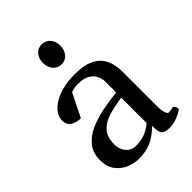

<svg xmlns="http://www.w3.org/2000/svg" viewBox="-209 -809 921 921"><g transform="rotate(-45 252.0 -348.5)"><path d="M47.4 -118.7Q47.4 -167 73 -198.5Q98.6 -230 140.6 -248.8Q182.6 -267.6 232.9 -277.6Q283.2 -287.6 332 -292.5V-367.7Q332 -385.7 323 -405Q314 -424.3 292.2 -437.7Q270.5 -451.2 231.4 -451.2Q210.4 -451.2 200.2 -448.5Q189.9 -445.8 183.6 -442.9L125 -324.7Q97.7 -324.7 75.4 -337.2Q53.2 -349.6 53.2 -381.3Q53.2 -403.3 67.1 -423.6Q81.1 -443.8 107.2 -460Q133.3 -476.1 170.2 -485.6Q207 -495.1 252.9 -495.1Q308.1 -495.1 342 -481.4Q376 -467.8 393.8 -444.8Q411.6 -421.9 418 -393.8Q424.3 -365.7 424.3 -336.4V-98.1Q424.3 -79.1 429.7 -62.5Q435.1 -45.9 442.9 -45.9Q449.7 -45.9 454.8 -46.6Q460 -47.4 468.8 -49.8Q477.1 -52.2 482.7 -44.2Q488.3 -36.1 488.3 -28.8Q488.3 -23.4 485.4 -21Q472.7 -11.7 447.3 -1.2Q421.9 9.3 391.6 9.3Q366.2 9.3 353.5 -1.5Q340.8 -12.2 340.8 -48.3V-58.1Q309.1 -24.9 272.2 -7.3Q235.4 10.3 184.1 10.3Q154.8 10.3 123 -2.4Q91.3 -15.1 69.3 -43.5Q47.4 -71.8 47.4 -118.7ZM149.4 -121.1Q149.4 -90.3 168.2 -67.1Q187 -43.9 219.2 -43.9Q259.8 -43.9 288.3 -57.6Q316.9 -71.3 331.5 -85.9V-257.8Q278.8 -250 237.8 -237.5Q196.8 -225.1 173.1 -198.5Q149.4 -171.9 149.4 -121.1ZM242.7 -572.8Q215.8 -572.8 199.7 -592.5Q183.6 -612.3 183.6 -640.6Q183.6 -669.4 199.7 -689Q215.8 -708.5 242.7 -708.5Q269.5 -708.5 285.6 -689Q301.8 -669.4 301.8 -640.6Q301.8 -612.3 285.6 -592.5Q269.5 -572.8 242.7 -572.8Z"/></g></svg>

Font: Gelasio
Style: Regular
Weight: 400
Designer: Eben Sorkin
Foundry: Eben Sorkin
Version: Version 1.008